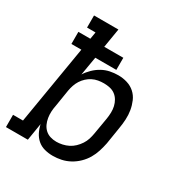

<svg xmlns="http://www.w3.org/2000/svg" viewBox="-182 -865 954 1003"><g transform="rotate(30 295.0 -363.5)"><path d="M276 8Q250 8 226 1.5Q202 -5 184 -20.5Q166 -36 155 -58Q144 -80 139 -104L122 0H-10V-74H50L129 -547H69V-620H141L148 -662H97V-735H244L225 -620H340V-547H213L194 -435Q207 -456 226 -474.5Q245 -493 267.5 -505.5Q290 -518 314.5 -523Q339 -528 364 -528Q364 -528 364 -528Q364 -528 364 -528Q392 -528 418 -520Q444 -512 463.5 -494.5Q483 -477 493.5 -452.5Q504 -428 508.5 -401.5Q513 -375 511.5 -346.5Q510 -318 505 -290L489 -190Q484 -165 476 -139.5Q468 -114 454.5 -91Q441 -68 421 -48.5Q401 -29 377 -16Q353 -3 327.5 2.5Q302 8 276 8ZM256 -65Q273 -65 291.5 -69Q310 -73 327 -81.5Q344 -90 358 -103.5Q372 -117 382.5 -133Q393 -149 398.5 -166.5Q404 -184 407 -202L424 -302Q427 -321 427.5 -340Q428 -359 424 -376.5Q420 -394 411 -409.5Q402 -425 388 -435.5Q374 -446 356 -450Q338 -454 320 -454Q302 -454 285 -451Q268 -448 252 -440Q236 -432 222.5 -419.5Q209 -407 199.5 -392Q190 -377 184.5 -360.5Q179 -344 176 -327L160 -227Q156 -208 155 -189Q154 -170 157 -151.5Q160 -133 167.5 -116.5Q175 -100 188 -88Q201 -76 218.5 -70.5Q236 -65 256 -65Z"/></g></svg>

Font: Iosevka Etoile Oblique
Style: Regular
Weight: 400
Italic angle: -9°
Designer: Belleve Invis
Foundry: Belleve Invis
Version: Version 15.5.2; ttfautohint (v1.8.4)